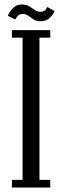

<svg xmlns="http://www.w3.org/2000/svg" viewBox="-20 -834 276 854"><path d="M33 0V-34H80.5V-666.5H33V-700H203.5V-666.5H155.5V-34H203.5V0ZM161.5 -739.5Q142 -739.5 129 -747.8Q116 -756 105.2 -764Q94.5 -772 82.5 -772Q66.5 -772 58.5 -762.8Q50.5 -753.5 48 -747.5L15 -763.5Q19 -777 35.2 -795.5Q51.5 -814 77 -814Q97.5 -814 110.8 -805.8Q124 -797.5 135 -789.5Q146 -781.5 160 -781.5Q174 -781.5 181 -789.2Q188 -797 190.5 -803L222.5 -785Q219 -773 203.2 -756.2Q187.5 -739.5 161.5 -739.5Z"/></svg>

Font: Imbue 10pt
Style: Regular
Weight: 400
Designer: Tyler Finck
Foundry: Etcetera Type Company
Version: Version 1.102; ttfautohint (v1.8.3)